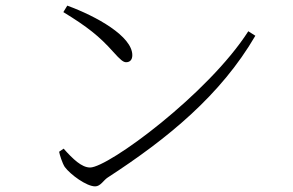

<svg xmlns="http://www.w3.org/2000/svg" viewBox="-20 -694 1040 682"><path d="M318 -32C337 -32 348 -54 362 -63C576 -202 764 -356 887 -567L862 -583C720 -361 365 -99 300 -99C270 -99 239 -129 206 -166L190 -155C192 -144 201 -115 210 -101C230 -74 287 -32 318 -32ZM428 -473C441 -473 450 -481 450 -498C450 -565 323 -636 219 -674L205 -651C290 -599 333 -565 382 -510C408 -481 418 -473 428 -473Z"/></svg>

Font: Source Han Serif TW VF
Style: Regular
Weight: 250
Designer: Ryoko NISHIZUKA 西塚涼子 (kana & ideographs); Frank Grießhammer (Latin, Greek & Cyrillic); Wenlong ZHANG 张文龙 (bopomofo); San
Foundry: Adobe
Version: Version 2.002;hotconv 1.1.0;makeotfexe 2.6.0